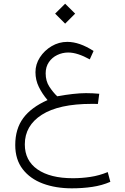

<svg xmlns="http://www.w3.org/2000/svg" viewBox="-20 -690 678 1039"><path d="M278.3 -616.2 332.5 -669.9 386.7 -616.2 332.5 -562ZM465.8 -368.7Q433.1 -386.7 404.1 -396.2Q375 -405.8 349.1 -405.8Q317.9 -405.8 289.8 -392.3Q261.7 -378.9 244.4 -353.5Q227.1 -328.1 227.1 -293Q227.1 -251.5 247.1 -220.9Q267.1 -190.4 289.6 -168.9Q332.5 -176.8 373.3 -181.4Q414.1 -186 445.3 -186Q463.9 -186 481.9 -185.1Q500 -184.1 517.1 -182.6L509.8 -127.4Q498.5 -127.9 490.5 -127.9Q482.4 -127.9 476.1 -127.9Q298.8 -127.9 206.5 -69.1Q114.3 -10.3 114.3 91.3Q114.3 179.2 183.1 226.8Q252 274.4 374 274.4Q421.9 274.4 469.2 267.3Q516.6 260.3 563 241.2L577.1 293.9Q532.2 313.5 479.5 321.3Q426.8 329.1 368.7 329.1Q280.8 329.1 211.7 303.2Q142.6 277.3 102.5 225.1Q62.5 172.9 62.5 94.7Q62.5 7.8 105.7 -50.8Q148.9 -109.4 237.3 -148.4Q208.5 -182.1 190.2 -219.5Q171.9 -256.8 171.9 -299.3Q171.9 -342.3 196 -379.6Q220.2 -417 259.5 -440.2Q298.8 -463.4 344.2 -463.4Q410.2 -463.4 486.3 -414.1Z"/></svg>

Font: Vazir Thin FD-WOL
Style: Thin-FD-WOL
Weight: 100
Designer: Saber Rastikerdar
Foundry: Saber Rastikerdar
Version: Version 30.1.0